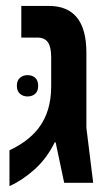

<svg xmlns="http://www.w3.org/2000/svg" viewBox="-20 -618 367 649"><path d="M12 11V-110Q74 -139 109 -183Q132 -213 142.5 -248.5Q153 -284 153 -326V-425Q153 -459 142 -475Q131 -491 106 -491H52V-598H145Q272 -598 272 -440V-186L295 0H197L168 -137H165Q138 -82 96.5 -45Q55 -8 12 11ZM37 -328Q37 -346 47.5 -355Q58 -364 73 -364Q89 -364 99 -355Q109 -346 109 -328Q109 -310 99 -301Q89 -292 73 -292Q58 -292 47.5 -301Q37 -310 37 -328Z"/></svg>

Font: Noto Sans Hebrew Condensed SemiBold
Style: Regular
Weight: 600
Width: 3
Designer: Monotype Design Team
Foundry: Monotype Imaging Inc.
Version: Version 2.004; ttfautohint (v1.8.4.7-5d5b)